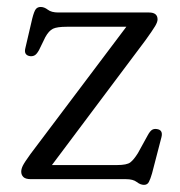

<svg xmlns="http://www.w3.org/2000/svg" viewBox="-20 -502 504 538"><path d="M387.5 -389 125.5 -39.5H308Q335.5 -39.5 345.2 -47Q355 -54.5 366.5 -73L394 -123Q400 -134 405.5 -137.8Q411 -141.5 418.5 -140.5Q437.5 -138.5 432.5 -118L406 -16Q401.5 -0.5 397.2 7.8Q393 16 383.5 16Q373.5 16 363.2 8Q353 0 333 0H66.5Q51.5 0 45.5 -6Q39.5 -12 39.5 -21Q39.5 -28.5 44 -37.8Q48.5 -47 65.5 -70.5L334 -427H167Q140 -427 128.5 -421.5Q117 -416 107 -398L89.5 -362Q83.5 -351 78 -347.5Q72.5 -344 65 -344.5Q46 -347 51 -367L70.5 -450.5Q75.5 -470 80.2 -476.2Q85 -482.5 94 -482.5Q104 -482.5 114 -474.8Q124 -467 143.5 -467H397.5Q421.5 -467 421.5 -447.5Q421.5 -440.5 414.8 -429Q408 -417.5 387.5 -389Z"/></svg>

Font: Fraunces 9pt SuperSoft Light
Style: Regular
Weight: 300
Version: Version 1.000;[b76b70a41]